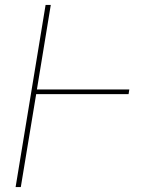

<svg xmlns="http://www.w3.org/2000/svg" viewBox="-20 -755 640 775"><path d="M43 0 164 -735H185L129 -394H502L499 -375H126L64 0Z"/></svg>

Font: Iosevka Curly ThExObl
Style: Regular
Weight: 100
Width: 7
Italic angle: -9°
Monospace: yes
Designer: Belleve Invis
Foundry: Belleve Invis
Version: Version 11.1.0; ttfautohint (v1.8.3)